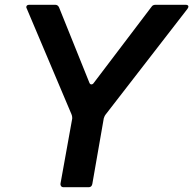

<svg xmlns="http://www.w3.org/2000/svg" viewBox="-20 -783 808 803"><path d="M366 -13Q363 0 351 0H246Q239 0 235.5 -4.5Q232 -9 233 -15L282 -287V-291Q282 -298 279 -305L92 -747Q90 -751 90 -753Q90 -763 103 -763H211Q222 -763 227 -752L353 -439Q356 -430 362 -430Q368 -430 372 -436L614 -755Q619 -763 631 -763H756Q768 -763 768 -755Q768 -752 764 -746L421 -303Q418 -300 414 -288Z"/></svg>

Font: Open Sauce Two SemiBold Italic
Style: Regular
Weight: 600
Italic angle: -10°
Designer: Alfredo Marco Pradil
Foundry: Creative Sauce Fz LLC
Version: Version 1.477